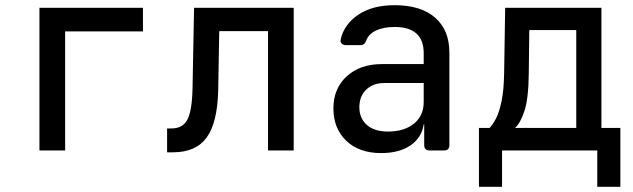

<svg xmlns="http://www.w3.org/2000/svg" viewBox="-20 -580 2440 740"><path d="M132 0V-550H531V-459H231V0Z M624 7V-85H641Q684 -85 702 -118.5Q720 -152 722 -237L728 -550H1112V0H1013V-460H825L821 -232Q818 -107 776.5 -50Q735 7 647 7Z M1449 10Q1364 10 1314.5 -37.5Q1265 -85 1265 -162Q1265 -239 1316.5 -286Q1368 -333 1452 -333H1613V-375Q1613 -476 1501 -476Q1458 -476 1429.5 -462.5Q1401 -449 1392 -425Q1386 -406 1369 -406H1313Q1303 -406 1297 -412Q1291 -418 1293 -428Q1306 -486 1360.5 -523Q1415 -560 1501 -560Q1602 -560 1657 -512Q1712 -464 1712 -377V-21Q1712 0 1691 0H1636Q1615 0 1615 -21V-101H1613Q1606 -50 1562.5 -20Q1519 10 1449 10ZM1475 -73Q1538 -73 1575.5 -103.5Q1613 -134 1613 -187V-260H1461Q1418 -260 1391.5 -234.5Q1365 -209 1365 -167Q1365 -124 1394 -98.5Q1423 -73 1475 -73Z M1826 140V-87H1867Q1879 -99 1891.5 -123Q1904 -147 1913 -189.5Q1922 -232 1923 -299L1927 -550H2298V-87H2371V140H2282V0H1915V140ZM1965 -87H2201V-464H2020L2018 -298Q2017 -199 2001 -151.5Q1985 -104 1965 -87Z"/></svg>

Font: Pitagon Sans Mono Medium
Style: Regular
Weight: 500
Monospace: yes
Designer: Travis Tran
Foundry: Pitagon
Version: Version 1.001; ttfautohint (v1.8.4.7-5d5b);gftools[0.9.26]